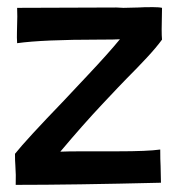

<svg xmlns="http://www.w3.org/2000/svg" viewBox="-20 -519 496 538"><path d="M28 -497Q29 -472 28 -451Q28 -444 27.5 -429Q27 -414 28 -398Q100 -408 258 -408Q304 -408 316 -409Q284 -370 228 -310.5Q172 -251 158 -236Q53 -127 22 -88Q22 -67 23 -56Q25 -29 24 -1Q185 -1 431 -7L430 -54Q429 -70 429 -100Q394 -95 309 -95H219Q166 -95 149 -94Q212 -169 267 -227.5Q322 -286 335 -299Q365 -329 391.5 -357.5Q418 -386 434 -408Q433 -418 433 -437L434 -497Q426 -499 408 -499Q382 -499 367 -498L326 -497L306 -498Z"/></svg>

Font: Londrina Solid Light
Style: Regular
Weight: 300
Designer: Marcelo Magalhaes
Foundry: Marcelo Magalhães
Version: Version 1.002